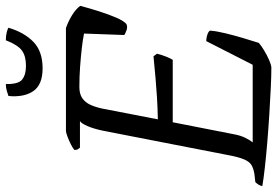

<svg xmlns="http://www.w3.org/2000/svg" viewBox="-174 -784 950 658"><g transform="rotate(-90 301.0 -455.0)"><path d="M399 0Q371 0 329 -2Q287 -4 238.5 -7Q190 -10 142 -14Q94 -18 54.5 -22.5Q15 -27 -8 -31Q-6 -39 -2.5 -44.5Q1 -50 6 -55L33 -58Q52 -61 64 -68Q76 -75 84 -94Q92 -113 99 -151L182 -577Q189 -610 198 -630.5Q207 -651 215 -656H124Q122 -658 119 -662.5Q116 -667 116 -675Q123 -681 136 -687.5Q149 -694 162.5 -699Q176 -704 181 -704H534Q557 -696 578 -683Q599 -670 610 -655Q601 -621 590.5 -588.5Q580 -556 569.5 -531.5Q559 -507 548 -497Q538 -492 526 -496.5Q514 -501 510 -504L515 -642Q496 -646 466 -649.5Q436 -653 401.5 -655.5Q367 -658 332 -658Q308 -658 293.5 -648Q279 -638 271 -620.5Q263 -603 258 -580L221 -389Q263 -390 296 -392Q329 -394 362.5 -397Q396 -400 437 -404L446 -392Q441 -373 435.5 -359.5Q430 -346 425 -338H211L170 -129Q166 -106 157.5 -89Q149 -72 142 -64H408L489 -223Q502 -223 513.5 -218.5Q525 -214 525 -209Q523 -186 515.5 -155.5Q508 -125 499 -95Q490 -65 483 -43Q474 -35 457.5 -25Q441 -15 425 -8Q409 -1 399 0ZM396 -784Q340 -784 318 -815.5Q296 -847 301 -901Q306 -903 318 -906.5Q330 -910 342 -910Q341 -867 357.5 -854Q374 -841 404 -841Q438 -841 457 -855Q476 -869 492 -910Q507 -910 519 -907Q531 -904 535 -901Q519 -847 486.5 -815.5Q454 -784 396 -784Z"/></g></svg>

Font: Texturina 12pt Light
Style: Italic
Weight: 300
Italic angle: -11°
Designer: Guillermo Torres Carreño
Foundry: Omnibus-Type
Version: Version 1.002